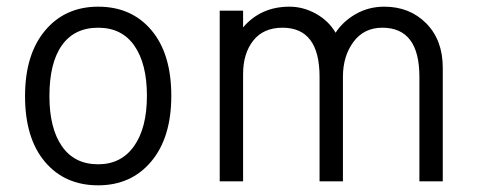

<svg xmlns="http://www.w3.org/2000/svg" viewBox="-20 -543 1431 575"><path d="M274 12Q174 12 114.5 -58.5Q55 -129 55 -255Q55 -380 115 -451.5Q175 -523 274 -523Q374 -523 433.5 -452.5Q493 -382 493 -256Q493 -131 433 -59.5Q373 12 274 12ZM274 -51Q343 -51 381.5 -105.5Q420 -160 420 -256Q420 -352 382.5 -406Q345 -460 274 -460Q203 -460 165.5 -407.5Q128 -355 128 -255Q128 -159 165.5 -105Q203 -51 274 -51Z M1236 0V-313Q1236 -460 1125 -460Q1070 -460 1038.5 -417.5Q1007 -375 1007 -313V0H937V-313Q937 -460 826 -460Q769 -460 738.5 -421.5Q708 -383 708 -321V0H638V-511H708V-461Q761 -523 847 -523Q888 -523 926 -502Q964 -481 985 -445Q1007 -479 1045.5 -501Q1084 -523 1131 -523Q1207 -523 1256.5 -473Q1306 -423 1306 -340V0Z"/></svg>

Font: Overpass Light
Style: Regular
Weight: 300
Designer: Delve Withrington, Thomas Jockin
Foundry: Delve Fonts
Version: Version 3.000;DELV;Overpass